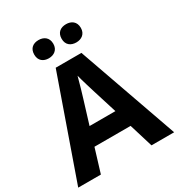

<svg xmlns="http://www.w3.org/2000/svg" viewBox="-211 -1058 1112 1196"><g transform="rotate(-30 345.0 -460.0)"><path d="M177 -854C177 -810 207 -789 245 -789C282 -789 314 -810 314 -854C314 -900 282 -920 245 -920C207 -920 177 -900 177 -854ZM374 -854C374 -810 404 -789 443 -789C480 -789 512 -810 512 -854C512 -900 480 -920 443 -920C404 -920 374 -900 374 -854ZM527 0H690L437 -717H252L0 0H163L215 -170H475ZM387 -463 439 -297H253L304 -463C311 -485 335 -566 345 -606C355 -566 377 -496 387 -463Z"/></g></svg>

Font: Noto Traditional Nushu
Style: Bold
Weight: 700
Designer: LIU Zhao
Foundry: LiuZhao Studio
Version: Version 2.003